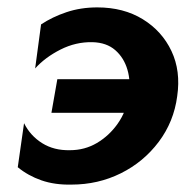

<svg xmlns="http://www.w3.org/2000/svg" viewBox="-20 -490 514 519"><path d="M135 -276 119 -185H372L427 -276ZM328 -230Q321 -188 298 -155.5Q275 -123 242 -103.5Q209 -84 169 -84Q126 -83 94 -103Q62 -123 45 -157L28 -38Q56 -15 92 -2.5Q128 10 173 9Q245 9 306.5 -21.5Q368 -52 409 -106.5Q450 -161 459 -230Q469 -298 443.5 -352Q418 -406 366 -438Q314 -470 243 -470Q198 -470 159.5 -457Q121 -444 91 -424L75 -305Q102 -335 143.5 -356Q185 -377 230 -376Q268 -375 291.5 -354.5Q315 -334 324.5 -301.5Q334 -269 328 -230Z"/></svg>

Font: Jost SemiBold
Style: Italic
Weight: 600
Italic angle: -5°
Version: Version 3.710